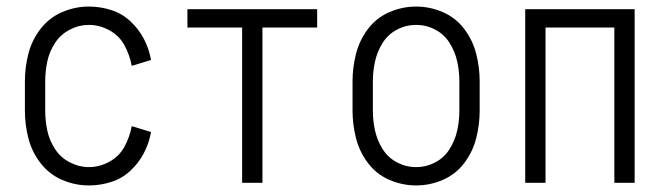

<svg xmlns="http://www.w3.org/2000/svg" viewBox="-20 -558 2040 586"><path d="M251 8Q209 8 169.5 -9Q130 -26 103.5 -60.5Q77 -95 66.5 -136.5Q56 -178 56 -220V-310Q56 -352 66.5 -393.5Q77 -435 103.5 -469.5Q130 -504 169.5 -521Q209 -538 251 -538Q286 -538 319 -527.5Q352 -517 377.5 -493.5Q403 -470 419 -439.5Q435 -409 441 -375L382 -357Q376 -390 360 -419.5Q344 -449 314 -465.5Q284 -482 251 -482Q221 -482 193 -467.5Q165 -453 148 -427Q131 -401 124.5 -371Q118 -341 118 -310V-220Q118 -189 124.5 -159Q131 -129 148 -103Q165 -77 193 -62.5Q221 -48 251 -48Q284 -48 314 -64.5Q344 -81 360 -110.5Q376 -140 382 -173L441 -155Q435 -121 419 -90.5Q403 -60 377.5 -36.5Q352 -13 319 -2.5Q286 8 251 8Z M719 0V-474H552V-530H948V-474H781V0Z M1250 8Q1208 8 1168.5 -9Q1129 -26 1103 -60.5Q1077 -95 1066.5 -136.5Q1056 -178 1056 -220V-310Q1056 -352 1066.5 -393.5Q1077 -435 1103 -469.5Q1129 -504 1168.5 -521Q1208 -538 1250 -538Q1292 -538 1331.5 -521Q1371 -504 1397 -469.5Q1423 -435 1433.5 -393.5Q1444 -352 1444 -310V-220Q1444 -178 1433.5 -136.5Q1423 -95 1397 -60.5Q1371 -26 1331.5 -9Q1292 8 1250 8ZM1250 -48Q1281 -48 1308.5 -62.5Q1336 -77 1352.5 -103.5Q1369 -130 1375.5 -160Q1382 -190 1382 -220V-310Q1382 -340 1375.5 -370Q1369 -400 1352.5 -426.5Q1336 -453 1308.5 -467.5Q1281 -482 1250 -482Q1219 -482 1191.5 -467.5Q1164 -453 1147.5 -426.5Q1131 -400 1124.5 -370Q1118 -340 1118 -310V-220Q1118 -190 1124.5 -160Q1131 -130 1147.5 -103.5Q1164 -77 1191.5 -62.5Q1219 -48 1250 -48Z M1583 0V-530H1917V0H1855V-474H1645V0Z"/></svg>

Font: Iosevka SS01 Light
Style: Regular
Weight: 300
Monospace: yes
Designer: Belleve Invis
Foundry: Belleve Invis
Version: 2.3.3; ttfautohint (v1.8.3)